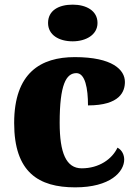

<svg xmlns="http://www.w3.org/2000/svg" viewBox="-20 -797 593 827"><path d="M293 -619C350 -619 400 -647 400 -698C400 -752 350 -777 293 -777C233 -777 187 -752 187 -698C187 -647 233 -619 293 -619ZM304 10C455 10 515 -57 515 -110C515 -128 507 -150 486 -161C463 -112 407 -72 332 -72C265 -72 237 -138 237 -268C237 -433 265 -482 309 -482C347 -482 359 -416 359 -343C497 -343 518 -403 518 -444C518 -496 465 -551 302 -551C156 -551 41 -484 41 -267C41 -55 146 10 304 10Z"/></svg>

Font: Noto Serif Lao Black
Style: Regular
Weight: 900
Designer: Monotype Design Team
Foundry: Monotype Imaging Inc.
Version: Version 2.003